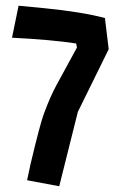

<svg xmlns="http://www.w3.org/2000/svg" viewBox="-20 -521 446 671"><path d="M86.9 51.8Q120.1 -87.9 133.3 -123.3Q146.5 -158.7 156.7 -181.4Q167 -204.1 175.8 -220.7L249 -355L246.1 -369.1Q159.7 -382.3 22 -389.2L44.9 -501Q68.8 -498.5 90.3 -496.6L131.8 -492.7Q266.1 -479.5 346.7 -458L359.9 -349.1L252 -129.9L187 129.9L74.7 108.9Q77.1 98.1 79.8 85Q82.5 71.8 86.9 51.8Z"/></svg>

Font: Passero One
Style: Regular
Weight: 400
Designer: Viktoriya Grabowska
Foundry: Viktoriya Grabowska
Version: Version 1.003